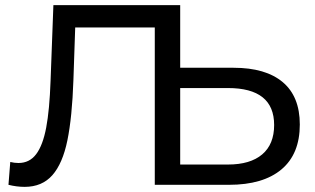

<svg xmlns="http://www.w3.org/2000/svg" viewBox="-20 -720 1227 748"><path d="M681 -700H188L177 -405C174.3 -329.7 168.7 -269 160 -223C151.3 -177 138.3 -142.5 121 -119.5C103.7 -96.5 80.7 -85 52 -85C41.3 -85 30.7 -86.3 20 -89L13 0C34.3 5.3 55.3 8 76 8C121.3 8 157.3 -7.2 184 -37.5C210.7 -67.8 230.2 -113 242.5 -173C254.8 -233 262.7 -311.3 266 -408L273 -613H583V0H681ZM1081.5 -400C1037.2 -437.3 973.3 -456 890 -456H682V-700H583V0H872C960.7 0 1028.8 -20 1076.5 -60C1124.2 -100 1148 -158.3 1148 -235C1148 -307.7 1125.8 -362.7 1081.5 -400ZM1001.5 -118.5C970.5 -92.2 926 -79 868 -79H682V-377H868C988 -377 1048 -329 1048 -233C1048 -183 1032.5 -144.8 1001.5 -118.5Z"/></svg>

Font: Rookery
Style: Regular
Weight: 400
Designer: Ryan Kimball / Julieta Ulanovsky
Foundry: Motorola Mobility LLC.
Version: Version 1.0